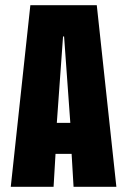

<svg xmlns="http://www.w3.org/2000/svg" viewBox="-20 -720 490 740"><path d="M428.5 0H263.5L256 -127H194L186.5 0H21.5L97 -700H353ZM223 -579.5 199 -246.5H251L227 -579.5Z"/></svg>

Font: Trispace Condensed
Style: Bold
Weight: 700
Width: 3
Designer: Tyler Finck
Foundry: Etcetera Type Company
Version: Version 1.210; ttfautohint (v1.8.3)